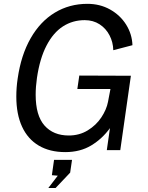

<svg xmlns="http://www.w3.org/2000/svg" viewBox="-20 -764 754 977"><path d="M425 -744.5Q488.5 -744.5 540 -715.8Q591.5 -687 621.8 -638.8Q652 -590.5 654 -534L556.5 -508.5Q555.5 -549.5 537.2 -584.5Q519 -619.5 486.5 -640.5Q454 -661.5 411 -661.5Q350 -661.5 300.5 -629.8Q251 -598 216.8 -532.2Q182.5 -466.5 168 -367.5Q161.5 -322 161.5 -282Q161.5 -176 206.5 -125.2Q251.5 -74.5 330 -74.5Q384 -74.5 426.8 -100.8Q469.5 -127 495.8 -166.8Q522 -206.5 529.5 -245.5L542 -311H373.5L383.5 -379.5L646 -378.5L592 0H523.5L539.5 -112Q500 -57.5 444 -23.8Q388 10 312 10Q233.5 10 177.5 -23Q121.5 -56 92.2 -119.5Q63 -183 63 -272.5Q63 -319 70 -365Q87 -483.5 135.8 -569Q184.5 -654.5 258.8 -699.5Q333 -744.5 425 -744.5ZM274 130 244 127.5 255 49.5H346.5L337 114.5L263 192.5H226Z"/></svg>

Font: 1883 Sans
Style: Italic
Weight: 400
Italic angle: -8°
Designer: 1883 Sans project is a fork of Public Sans.
Version: Version 1.009